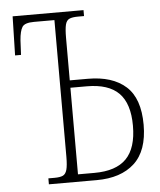

<svg xmlns="http://www.w3.org/2000/svg" viewBox="-52 -759 670 804"><g transform="rotate(-5 283.5 -357.0)"><path d="M121 0V-25H147Q170 -25 182 -30.5Q194 -36 199 -54Q204 -72 204 -108V-683H118Q79 -683 68.5 -666.5Q58 -650 55 -611L52 -550H27L31 -714H329V-689H304Q280 -689 267.5 -683.5Q255 -678 250.5 -660Q246 -642 246 -605V-426H322Q425 -426 481.5 -375.5Q538 -325 538 -214Q538 -105 481 -52.5Q424 0 322 0ZM246 -31H315Q406 -31 449.5 -75.5Q493 -120 493 -214Q493 -307 449.5 -351Q406 -395 315 -395H246Z"/></g></svg>

Font: Noto Serif Condensed ExtraLight
Style: Regular
Weight: 200
Width: 3
Designer: Monotype Design Team
Foundry: Monotype Imaging Inc.
Version: Version 2.013; ttfautohint (v1.8.4.7-5d5b)